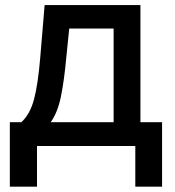

<svg xmlns="http://www.w3.org/2000/svg" viewBox="-20 -565 679 743"><path d="M18.1 157.3V-92H62.5Q96.2 -122.5 111.7 -180.8Q127.1 -239 135.7 -342L152.7 -545.5H523.4V-92H607.2V157.3H503.6V0H123.2V157.3ZM176.1 -92H419.7V-454.5H247.9L236.5 -342Q228.7 -256 216.1 -193Q203.5 -130 176.1 -92Z"/></svg>

Font: Inter UI Medium
Style: Regular
Weight: 500
Designer: Rasmus Andersson
Foundry: rsms
Version: 3.2;8d6f07862